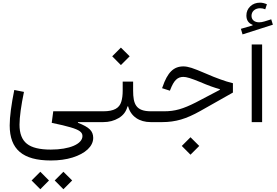

<svg xmlns="http://www.w3.org/2000/svg" viewBox="-20 -898 2035 1412"><path d="M276.4 493.7 340.3 429.2 276.4 365.2 212.4 429.2ZM446.3 493.7 510.7 429.2 446.3 365.2 382.3 429.2ZM553.2 0H714.4V-79.6H371.6L360.4 5.4C420.4 17.6 466.8 28.8 499.5 38.6C564.5 57.6 586.4 75.2 586.4 102.5C586.4 161.1 491.2 202.1 353.5 202.1C272 202.1 213.4 188 177.7 159.2C141.6 130.4 123.5 84 123.5 19C123.5 -36.1 135.3 -122.1 156.2 -222.2L85 -236.3C63.5 -130.4 51.3 -39.6 51.3 24.4C51.3 200.2 147.5 282.2 354 282.2C413.6 282.2 466.8 274.9 513.7 260.3C607.4 231 665.5 178.7 665.5 115.7C665.5 90.8 657.2 69.8 640.6 53.7C624 37.1 594.7 21 553.2 4.9Z M959 -297.9H882.3V-231.9C882.3 -199.2 878.9 -171.4 871.6 -148.9C857.4 -103.5 819.3 -79.6 739.3 -79.6H714.4C705.1 -79.6 700.2 -66.4 700.2 -40C700.2 -13.2 705.1 0 714.4 0H739.3C781.7 0 819.3 -9.8 853 -29.8C886.7 -49.8 908.2 -78.1 917.5 -115.7H922.4C941.9 -41.5 1005.4 0 1087.9 0H1125.5V-79.6H1089.8C980 -79.6 959 -132.3 959 -231.9ZM869.1 -419.4 933.6 -483.9 869.1 -547.9 805.2 -483.9Z M1380.9 239.7 1445.3 175.3 1380.9 111.3 1316.9 175.3ZM1329.1 -409.7C1256.8 -409.7 1211.9 -365.7 1175.3 -258.3L1171.9 -249.5L1229.5 -231L1232.9 -239.7C1258.8 -306.6 1285.2 -332.5 1328.6 -332.5C1351.6 -332.5 1384.8 -322.3 1451.7 -294.9C1511.7 -269 1555.7 -253.4 1596.7 -242.2V-237.3L1420.9 -145C1325.2 -96.7 1267.1 -79.6 1186.5 -79.6H1125.5C1116.2 -79.6 1111.3 -66.4 1111.3 -40C1111.3 -13.2 1116.2 0 1125.5 0H1173.3C1221.7 0 1267.6 -6.3 1311 -19C1354.5 -31.7 1401.4 -52.7 1452.6 -81.5L1692.9 -217.3V-286.1C1662.1 -293.5 1631.8 -302.7 1601.6 -314C1570.8 -324.7 1534.2 -339.4 1490.7 -358.4C1445.3 -377.9 1411.1 -391.6 1388.2 -398.9C1365.2 -406.2 1345.2 -409.7 1329.1 -409.7Z M1831.1 -570.8V0H1907.7V-570.8ZM1942.9 -866.7C1925.8 -874 1909.7 -878.4 1892.6 -878.4C1863.8 -878.4 1839.8 -869.6 1820.8 -851.6C1801.8 -833.5 1792 -811 1792 -784.2C1792 -750 1807.1 -727.1 1837.4 -715.8V-710.9L1751.5 -686L1763.7 -645L1986.8 -716.3L1974.6 -755.9L1924.3 -740.2C1910.2 -735.8 1897.5 -733.9 1885.3 -733.9C1852.1 -733.9 1829.6 -752 1829.6 -781.7C1829.6 -814.5 1856 -837.4 1893.1 -837.4C1905.8 -837.4 1918.5 -835 1930.7 -829.6Z"/></svg>

Font: Estedad Regular
Style: Regular
Weight: 400
Designer: Amin Abedi
Version: Version 7.3